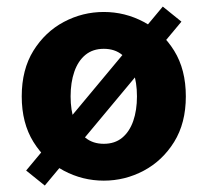

<svg xmlns="http://www.w3.org/2000/svg" viewBox="-20 -545 640 592"><path d="M300 12Q234.6 12 176.8 -18.7Q119.1 -49.4 83 -107.5Q47 -165.6 47 -247.8Q47 -330.5 83 -388.6Q119.1 -446.7 176.8 -477.4Q234.6 -508.1 300 -508.1Q365.4 -508.1 423.2 -477.4Q480.9 -446.7 517 -388.6Q553 -330.5 553 -247.8Q553 -165.6 517 -107.5Q480.9 -49.4 423.2 -18.7Q365.4 12 300 12ZM300 -101.6Q334 -101.6 356.6 -120.2Q379.2 -138.8 390.8 -171.9Q402.3 -205 402.3 -247.8Q402.3 -290.8 390.8 -324Q379.2 -357.3 356.6 -375.9Q334 -394.5 300 -394.5Q266.3 -394.5 243.5 -375.9Q220.8 -357.3 209.2 -324Q197.7 -290.8 197.7 -247.8Q197.7 -205 209.2 -171.9Q220.8 -138.8 243.5 -120.2Q266.3 -101.6 300 -101.6ZM118.1 27.1 60.6 -19.2 481.9 -524.7 539.4 -478.3Z"/></svg>

Font: Source Code Pro ExtraLight
Style: Regular
Weight: 200
Monospace: yes
Designer: Paul D. Hunt, Teo Tuominen
Foundry: Adobe
Version: Version 1.026;hotconv 1.1.0;makeotfexe 2.6.0